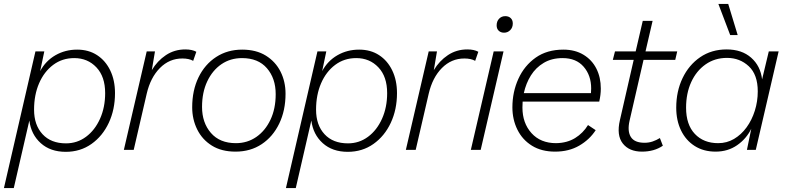

<svg xmlns="http://www.w3.org/2000/svg" viewBox="-53 -761 3985 975"><path d="M-33 194 127 -500H172L151 -400Q179 -452 228.5 -480.5Q278 -509 339 -509Q397 -509 440 -481Q483 -453 507 -403Q531 -353 531 -288Q531 -205 499.5 -137.5Q468 -70 411.5 -30Q355 10 281 10Q203 10 154 -34Q105 -78 96 -149L17 194ZM282 -33Q339 -33 384 -66.5Q429 -100 455 -158Q481 -216 481 -288Q481 -372 436.5 -419Q392 -466 324 -466Q263 -466 217 -431.5Q171 -397 145.5 -338Q120 -279 120 -204Q120 -126 163 -79.5Q206 -33 282 -33Z M576 0 692 -500H734L718 -405Q746 -452 789.5 -481Q833 -510 888 -510Q923 -510 944 -498L928 -452Q907 -464 873 -464Q807 -464 759 -415.5Q711 -367 692 -285L626 0Z M1143 9Q1072 9 1023 -21.5Q974 -52 948.5 -103.5Q923 -155 923 -216Q923 -302 955 -368Q987 -434 1044.5 -471.5Q1102 -509 1177 -509Q1248 -509 1297 -478.5Q1346 -448 1371.5 -397.5Q1397 -347 1397 -285Q1397 -200 1365 -133.5Q1333 -67 1276 -29Q1219 9 1143 9ZM1145 -34Q1203 -34 1248.5 -65.5Q1294 -97 1320.5 -153Q1347 -209 1347 -283Q1347 -363 1302.5 -414.5Q1258 -466 1176 -466Q1117 -466 1071.5 -435Q1026 -404 999.5 -348Q973 -292 973 -218Q973 -138 1018 -86Q1063 -34 1145 -34Z M1399 194 1559 -500H1604L1583 -400Q1611 -452 1660.5 -480.5Q1710 -509 1771 -509Q1829 -509 1872 -481Q1915 -453 1939 -403Q1963 -353 1963 -288Q1963 -205 1931.5 -137.5Q1900 -70 1843.5 -30Q1787 10 1713 10Q1635 10 1586 -34Q1537 -78 1528 -149L1449 194ZM1714 -33Q1771 -33 1816 -66.5Q1861 -100 1887 -158Q1913 -216 1913 -288Q1913 -372 1868.5 -419Q1824 -466 1756 -466Q1695 -466 1649 -431.5Q1603 -397 1577.5 -338Q1552 -279 1552 -204Q1552 -126 1595 -79.5Q1638 -33 1714 -33Z M2008 0 2124 -500H2166L2150 -405Q2178 -452 2221.5 -481Q2265 -510 2320 -510Q2355 -510 2376 -498L2360 -452Q2339 -464 2305 -464Q2239 -464 2191 -415.5Q2143 -367 2124 -285L2058 0Z M2504 -500 2388 0H2338L2454 -500ZM2507 -595Q2490 -595 2479.5 -605Q2469 -615 2469 -632Q2469 -653 2481.5 -666Q2494 -679 2513 -679Q2530 -679 2540.5 -669Q2551 -659 2551 -642Q2551 -621 2538 -608Q2525 -595 2507 -595Z M2766 9Q2697 9 2648.5 -21Q2600 -51 2574.5 -102.5Q2549 -154 2549 -216Q2549 -294 2579.5 -361Q2610 -428 2667.5 -468.5Q2725 -509 2808 -509Q2867 -509 2910 -483Q2953 -457 2975.5 -412.5Q2998 -368 2998 -311Q2998 -280 2990 -245H2601Q2600 -230 2600 -215Q2600 -136 2646 -85Q2692 -34 2771 -34Q2827 -35 2867.5 -60Q2908 -85 2933 -126L2972 -100Q2941 -52 2888.5 -21.5Q2836 9 2766 9ZM2804 -466Q2749 -466 2708.5 -442Q2668 -418 2643 -378Q2618 -338 2607 -288H2948Q2949 -300 2949 -312Q2949 -378 2911 -422Q2873 -466 2804 -466Z M3207 9Q3142 9 3109.5 -32.5Q3077 -74 3095 -151L3165 -457H3059L3070 -500H3175L3211 -655H3261L3225 -500H3386L3376 -457H3215L3144 -148Q3132 -95 3150.5 -65.5Q3169 -36 3220 -36Q3242 -36 3261 -42.5Q3280 -49 3298 -60L3313 -21Q3269 9 3207 9Z M3581 9Q3520 9 3475 -19.5Q3430 -48 3405.5 -98.5Q3381 -149 3381 -214Q3381 -297 3413 -364Q3445 -431 3502.5 -470.5Q3560 -510 3637 -510Q3714 -510 3761.5 -468Q3809 -426 3817 -358L3851 -500H3901L3785 0H3740L3762 -107Q3737 -56 3690 -23.5Q3643 9 3581 9ZM3594 -34Q3638 -34 3674.5 -55.5Q3711 -77 3738 -114Q3765 -151 3780 -198.5Q3795 -246 3795 -297Q3795 -382 3749.5 -424.5Q3704 -467 3639 -467Q3577 -467 3530 -434Q3483 -401 3457 -344Q3431 -287 3431 -214Q3431 -128 3475.5 -81Q3520 -34 3594 -34ZM3645 -741 3693 -583H3655L3595 -741Z"/></svg>

Font: Prodigy Sans Light
Style: Italic
Weight: 300
Italic angle: -13°
Designer: Wei Huang
Foundry: Wei Huang
Version: Version 1.003; ttfautohint (v1.8.3)